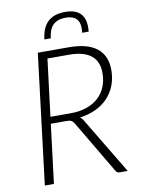

<svg xmlns="http://www.w3.org/2000/svg" viewBox="-97 -963 758 1029"><g transform="rotate(-10 282.0 -449.0)"><path d="M62 0ZM151 -320.5 111.5 0H62L148.5 -707.5H316.5Q419 -707.5 469.8 -666.8Q520.5 -626 520.5 -548.5Q520.5 -502.5 505.5 -464.2Q490.5 -426 463 -397.2Q435.5 -368.5 396.8 -350.5Q358 -332.5 311 -326.5Q321.5 -319 328.5 -307L513 0H470.5Q462.5 0 457.2 -2.8Q452 -5.5 448 -12.5L277.5 -300.5Q270.5 -311.5 262.2 -316Q254 -320.5 235.5 -320.5ZM194 -668 155.5 -357.5H267Q314.5 -357.5 352.2 -370.5Q390 -383.5 416.5 -407.5Q443 -431.5 457 -465.5Q471 -499.5 471 -541Q471 -605 430.5 -636.5Q390 -668 312 -668ZM330 -897.5Q391 -897.5 417.2 -865.5Q443.5 -833.5 436.5 -771.5H401.5Q404 -794 401.8 -811.8Q399.5 -829.5 390.8 -841.5Q382 -853.5 366.5 -860Q351 -866.5 327 -866.5Q303 -866.5 286 -860Q269 -853.5 257.5 -841.5Q246 -829.5 239.5 -811.8Q233 -794 230.5 -771.5H195.5Q203 -835.5 236.2 -866.5Q269.5 -897.5 330 -897.5Z"/></g></svg>

Font: Lato Light
Style: Italic
Weight: 300
Italic angle: -7°
Designer: Lukasz Dziedzic
Foundry: tyPoland Lukasz Dziedzic
Version: Version 2.007; 2014-02-27